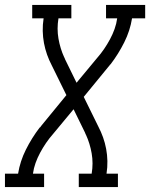

<svg xmlns="http://www.w3.org/2000/svg" viewBox="-61 -755 606 775"><path d="M-41 0V-54H12Q20 -104 43.5 -151Q67 -198 99 -240L101 -241Q102 -243 104 -245Q106 -247 107 -249L207 -371L148 -491Q137 -512 129 -534.5Q121 -557 116.5 -581Q112 -605 111.5 -630Q111 -655 115 -681H69V-735H227V-681H175Q168 -639 175 -599Q182 -559 198 -524L199 -523V-522Q200 -521 200.5 -519Q201 -517 202 -515L248 -421L331 -521Q346 -538 359 -557Q372 -576 383 -596.5Q394 -617 401.5 -638Q409 -659 412 -681H367V-735H525V-681H472Q464 -631 440.5 -584Q417 -537 385 -495L383 -494Q382 -492 380.5 -490Q379 -488 377 -486L277 -364L336 -244Q347 -223 355 -200.5Q363 -178 367.5 -154Q372 -130 372.5 -105Q373 -80 369 -54H415V0H257V-54H309Q316 -96 309 -136Q302 -176 286 -211L285 -212V-213Q284 -214 283.5 -216Q283 -218 282 -220L236 -314L153 -214Q138 -197 125 -178Q112 -159 101 -138.5Q90 -118 82.5 -97Q75 -76 72 -54H117V0Z"/></svg>

Font: Iosevka QP Light
Style: Italic
Weight: 300
Italic angle: -9°
Designer: Belleve Invis
Foundry: Belleve Invis
Version: Version 20.0.0; ttfautohint (v1.8.4)